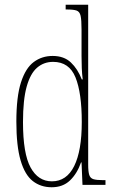

<svg xmlns="http://www.w3.org/2000/svg" viewBox="-20 -780 479 810"><path d="M198 10Q152 10 118.5 -16Q85 -42 67 -103Q49 -164 49 -267Q49 -372 68.5 -432.5Q88 -493 122.5 -518.5Q157 -544 202 -544Q250 -544 279 -516.5Q308 -489 325 -445H329Q326 -468 325 -493Q324 -518 324 -544V-656Q324 -696 320 -713.5Q316 -731 303 -735.5Q290 -740 262 -740H257V-760H352V-86Q352 -56 356.5 -42Q361 -28 374.5 -24Q388 -20 415 -20H425V0H328L324 -95H322Q305 -47 275 -18.5Q245 10 198 10ZM199 -15Q261 -15 293 -79.5Q325 -144 325 -265Q325 -388 298.5 -453.5Q272 -519 204 -519Q165 -519 136.5 -494.5Q108 -470 92.5 -414.5Q77 -359 77 -265Q77 -132 109 -73.5Q141 -15 199 -15Z"/></svg>

Font: Noto Serif Ethiopic ExtraCondensed Thin
Style: Regular
Weight: 100
Width: 2
Designer: Monotype Design Team
Foundry: Monotype Imaging Inc.
Version: Version 2.102; ttfautohint (v1.8.4.7-5d5b)